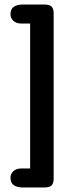

<svg xmlns="http://www.w3.org/2000/svg" viewBox="-20 -668 365 841"><path d="M112 70H72Q52 70 39 81.5Q26 93 26 111Q26 134 41 143.5Q56 153 77 153H177Q197 153 206 144Q215 135 215 114V-609Q215 -630 206 -639Q197 -648 177 -648H76Q56 -648 41 -638.5Q26 -629 26 -606Q26 -588 39 -576.5Q52 -565 72 -565H112Z"/></svg>

Font: Beiruti SemiBold
Style: Regular
Weight: 600
Designer: Arlette Boutros
Foundry: Boutros
Version: Version 1.41